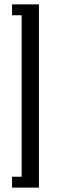

<svg xmlns="http://www.w3.org/2000/svg" viewBox="-20 -750 277 879"><path d="M35.2 -680.2V-730H158.2V108.9H35.2V59.1H79.1V-680.2Z"/></svg>

Font: Margherita Semibold
Style: Regular
Weight: 600
Designer: James Puckett
Foundry: Dunwich Type Founders
Version: Version 1.008;hotconv 1.0.109;makeotfexe 2.5.65596